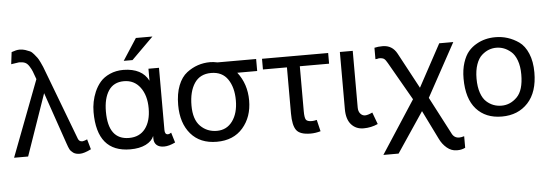

<svg xmlns="http://www.w3.org/2000/svg" viewBox="-56 -918 3732 1307"><g transform="rotate(-5 1809.5 -264.0)"><path d="M208 -520Q194 -559 188 -574.5Q182 -590 169 -610.5Q156 -631 140 -637.5Q124 -644 100 -644L46 -636L56 -718Q89 -730 110.5 -730Q132 -730 150 -724Q168 -718 181 -712Q194 -706 207.5 -689.5Q221 -673 228 -664Q235 -655 246.5 -631Q258 -607 261 -599Q282 -543 288 -528L454 -90Q462 -71 482 -71Q487 -71 500 -75Q513 -79 516 -82L536 -12Q488 12 459 12Q430 12 413.5 0Q397 -12 390 -25.5Q383 -39 374 -66L252 -420L106 0H10Z M907 -740H1020L871 -592H811ZM660 -258Q660 -66 802 -66Q874 -66 913 -117Q952 -168 952 -256Q952 -344 911 -399Q870 -454 800 -454Q730 -454 695 -401.5Q660 -349 660 -258ZM576 -262Q576 -334 604 -400Q620 -437 644.5 -465.5Q669 -494 710.5 -512.5Q752 -531 804 -531Q930 -529 974 -442V-524H1046V-99Q1046 -68 1067 -68Q1078 -68 1090 -77L1111 -8Q1068 13 1034.5 13Q1001 13 983.5 -3Q966 -19 966 -46V-65Q952 -30 909.5 -9Q867 12 804 12Q576 12 576 -262Z M1396 -458Q1320 -458 1282 -401Q1244 -344 1244 -248.5Q1244 -153 1289.5 -107.5Q1335 -62 1402 -62Q1469 -62 1508.5 -116Q1548 -170 1548 -258Q1548 -346 1510 -402Q1472 -458 1396 -458ZM1154 -260Q1154 -337 1176 -393Q1198 -449 1236 -478Q1307 -532 1396 -532Q1418 -532 1446 -526H1710V-444H1574Q1638 -362 1638 -249.5Q1638 -137 1573.5 -62.5Q1509 12 1395 12Q1281 12 1217.5 -62Q1154 -136 1154 -260Z M2036 12Q1963 12 1938.5 -21.5Q1914 -55 1914 -136V-451H1750V-524H2202V-451H2002V-144Q2002 -101 2010.5 -86.5Q2019 -72 2052 -72Q2065 -72 2085 -77L2104 2Q2069 12 2036 12Z M2370 -136Q2370 -110 2383.5 -94.5Q2397 -79 2415.5 -79Q2434 -79 2466 -94L2496 -13Q2450 8 2398 8Q2346 8 2314 -28Q2282 -64 2282 -133V-524H2370Z M3075 200Q3050 212 3024 212H3016Q2980 212 2949.5 186.5Q2919 161 2901 123L2804 -74L2620 200H2516L2750 -160L2601 -420Q2589 -442 2578.5 -450Q2568 -458 2543 -458Q2530 -454 2519 -454V-532Q2543 -538 2575 -538Q2641 -538 2673 -478L2804 -234L2961 -524H3057L2858 -160L2989 91Q3005 127 3041 127Q3055 127 3075 121Z M3499 -264Q3499 -320 3484 -360.5Q3469 -401 3444.5 -421.5Q3420 -442 3395.5 -451Q3371 -460 3345 -460Q3319 -460 3294.5 -451Q3270 -442 3246 -421Q3222 -400 3207.5 -359Q3193 -318 3193 -262Q3193 -206 3207 -165Q3221 -124 3245 -103Q3288 -64 3347.5 -64Q3407 -64 3453 -110Q3499 -156 3499 -264ZM3105 -270Q3105 -331 3120.5 -378.5Q3136 -426 3160 -454Q3184 -482 3217 -500Q3273 -532 3345 -532Q3432 -532 3505 -481Q3543 -454 3566 -399.5Q3589 -345 3589 -270Q3589 -136 3521.5 -63Q3454 10 3343 10Q3232 10 3168.5 -61.5Q3105 -133 3105 -270Z"/></g></svg>

Font: Autonym
Style: Regular
Weight: 500
Version: Version 1.0.20131126